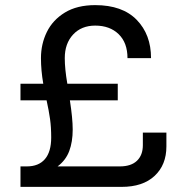

<svg xmlns="http://www.w3.org/2000/svg" viewBox="-20 -730 730 750"><path d="M149 -403Q140 -455 140 -503Q140 -558 163 -605Q186 -652 233.5 -681Q281 -710 352 -710Q458 -710 514 -652.5Q570 -595 570 -503H478Q478 -563 443.5 -596.5Q409 -630 352 -630Q298 -630 265.5 -595Q233 -560 233 -503Q233 -461 243 -403H440V-338H253Q264 -267 264 -224Q264 -176 250.5 -140Q237 -104 205 -80H448Q492 -80 515 -102Q538 -124 538 -163V-212H630V-158Q630 -86 584 -43Q538 0 455 0H60V-80H85Q131 -80 155.5 -108.5Q180 -137 180 -193Q180 -233 175.5 -265Q171 -297 162 -338H60V-403Z"/></svg>

Font: Goli
Style: Regular
Weight: 400
Designer: jaikishan Patel
Foundry: MagicType
Version: Version 1.000